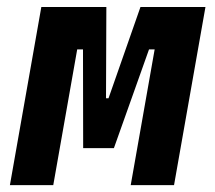

<svg xmlns="http://www.w3.org/2000/svg" viewBox="-20 -538 626 558"><path d="M257.8 -107.4 289.6 -252.4H295.4L388.2 -517.6H468.8L447.3 -394.5H413.1L311 -107.4ZM8.8 0 100.1 -517.6H226.1L134.8 0ZM221.7 -107.4 221.2 -394.5H187L208.5 -517.6H289.1L288.1 -252.4H292L272.5 -107.4ZM359.9 0 451.2 -517.6H577.1L485.8 0Z"/></svg>

Font: Cascadia Mono NF
Style: Italic
Weight: 400
Italic angle: -10°
Monospace: yes
Designer: Aaron Bell
Foundry: Saja Typeworks
Version: Version 2404.023